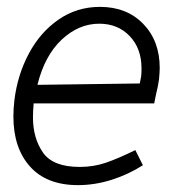

<svg xmlns="http://www.w3.org/2000/svg" viewBox="-20 -528 537 559"><path d="M76 -186Q76 -126 105 -84Q134 -42 212 -42Q252 -42 287.5 -54Q323 -66 374 -91L396 -47Q354 -20 305 -4.5Q256 11 207 11Q116 11 67.5 -43Q19 -97 19 -189Q19 -212 22 -237Q31 -310 64 -372Q97 -434 150.5 -471Q204 -508 271 -508Q349 -508 397 -458.5Q445 -409 445 -330Q445 -319 443 -297Q440 -276 434 -252Q433 -246 429 -227H78Q76 -205 76 -186ZM387 -285 391 -306Q392 -314 392 -329Q392 -387 357.5 -423Q323 -459 269 -459Q209 -459 159.5 -412.5Q110 -366 89 -281Z"/></svg>

Font: Bellota Text
Style: Italic
Weight: 400
Italic angle: -7.5°
Designer: Kemie Guaida
Foundry: Kemie Guaida
Version: Version 4.001